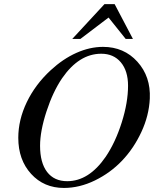

<svg xmlns="http://www.w3.org/2000/svg" viewBox="-20 -905 762 943"><path d="M485.8 -674.8Q588.9 -674.8 654.8 -601.8Q720.7 -528.8 715.8 -420.9Q711.9 -337.4 674.3 -256.6Q636.7 -175.8 579.3 -115.7Q522 -55.7 446.3 -18.8Q370.6 18.1 293.9 18.1Q195.8 18.1 132.8 -51Q69.8 -120.1 69.8 -228Q69.8 -316.4 111.6 -403.3Q153.3 -490.2 229 -560.1Q289.1 -615.7 355.2 -645.3Q421.4 -674.8 485.8 -674.8ZM477.1 -641.1Q368.2 -641.1 285.2 -521Q240.2 -455.1 208.5 -358.2Q176.8 -261.2 176.8 -189Q176.8 -105.5 211.4 -60.3Q246.1 -15.1 310.1 -15.1Q416.5 -15.1 499 -134.8Q546.9 -205.6 577.9 -303.7Q608.9 -401.9 608.9 -483.9Q608.9 -556.6 573.5 -598.9Q538.1 -641.1 477.1 -641.1ZM543 -884.8 632.8 -713.9H597.2L513.2 -818.8L375 -713.9H335L493.2 -884.8Z"/></svg>

Font: Accordance
Style: Italic
Weight: 400
Italic angle: -11°
Version: Version 1.2 (build January 31, 2020) Miklal Software Solutio